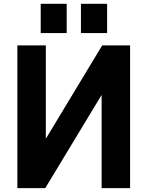

<svg xmlns="http://www.w3.org/2000/svg" viewBox="-20 -966 755 988"><path d="M649.4 2H502.9V-477.5L212.9 2H69.3V-732.4H215.8V-252L505.9 -732.4H649.4ZM189.5 -795.9V-946.3H323.2V-795.9ZM396.5 -795.9V-946.3H531.2V-795.9Z"/></svg>

Font: Nasu
Style: Bold
Weight: 700
Designer: Ryoko NISHIZUKA (kana &amp; ideographs); Paul D. Hunt (Latin, Greek &amp; Cyrillic); Wenlong ZHANG (bopomofo); Sandoll C
Version: Version 2014.1215